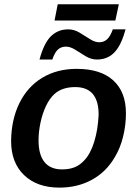

<svg xmlns="http://www.w3.org/2000/svg" viewBox="-20 -855 633 885"><path d="M560.5 -333.5Q560.5 -278.8 547.6 -225.8Q534.7 -172.9 509.3 -130.9Q470.2 -63 404.1 -26.6Q337.9 9.8 253.9 9.8Q151.4 9.8 91.3 -47.6Q31.2 -105 31.2 -204.6Q32.2 -303.7 69.3 -379.4Q106.9 -455.6 174.8 -496.6Q242.7 -537.6 333.5 -537.6Q444.3 -537.6 502.4 -484.1Q560.5 -430.7 560.5 -333.5ZM434.6 -326.7Q434.6 -453.6 326.7 -453.6Q267.6 -453.6 232.4 -422.9Q209 -402.3 192.1 -366.7Q175.3 -331.1 166.5 -289.1Q157.7 -247.1 157.7 -208Q157.7 -141.6 185.1 -107.9Q212.4 -74.2 266.1 -74.2Q300.8 -74.2 325.4 -84.7Q350.1 -95.2 368.7 -116.2Q397.5 -146.5 414.6 -202.4Q431.6 -258.3 434.6 -326.7ZM426.8 -580.6Q400.4 -580.6 375.5 -595.5Q350.6 -610.4 327.6 -625.2Q304.7 -640.1 283.7 -640.1Q262.2 -640.1 247.3 -627Q232.4 -613.8 221.2 -580.6H162.1Q182.6 -656.7 215.1 -688.2Q247.6 -719.7 294.4 -719.7Q321.3 -719.7 346.4 -704.8Q371.6 -689.9 394.3 -675Q417 -660.2 437 -660.2Q459 -660.2 473.9 -674.1Q488.8 -688 500 -719.7H558.6Q543.9 -664.6 523.4 -633.8Q505.4 -606.4 481.4 -593.5Q457.5 -580.6 426.8 -580.6ZM527.8 -835.4 511.7 -760.3H231.4L246.1 -835.4Z"/></svg>

Font: Arimo SemiBold
Style: Italic
Weight: 600
Italic angle: -12°
Version: Version 1.33